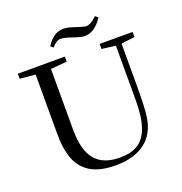

<svg xmlns="http://www.w3.org/2000/svg" viewBox="-146 -946 1027 1085"><g transform="rotate(-20 367.5 -403.5)"><path d="M452.6 -733.4Q430.7 -733.4 384.8 -749.5Q339.4 -765.6 315.9 -765.6Q291.5 -765.6 263.2 -732.9L247.6 -746.1Q269.5 -780.3 294.4 -797.1Q319.3 -814 352.1 -814Q376.5 -814 418.9 -798.8Q465.8 -783.2 478.5 -783.2Q506.8 -783.2 543 -819.8L560.1 -806.2Q511.7 -733.4 452.6 -733.4ZM368.7 13.2Q272 13.2 215.3 -21.5Q185.1 -40.5 164.6 -68.1Q144 -95.7 133.8 -129.2Q123.5 -162.6 119.6 -194.3Q115.7 -226.1 115.7 -264.2V-624L22.9 -632.8V-663.1H305.7V-632.8L208 -624V-258.8Q208 -135.7 255.9 -77.9Q303.7 -20 404.8 -20Q471.2 -20 512.7 -45.7Q554.2 -71.3 575.9 -131.6Q597.7 -191.9 597.7 -291V-622.1L514.6 -632.8V-663.1H712.9V-632.8L631.8 -622.1V-357.9Q631.8 -266.6 627.2 -213.4Q622.6 -160.2 609.4 -126Q583 -56.6 520.3 -21.7Q457.5 13.2 368.7 13.2Z"/></g></svg>

Font: Elstob 10pt
Style: Regular
Weight: 400
Designer: Peter S. Baker
Version: Version 1.015